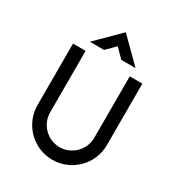

<svg xmlns="http://www.w3.org/2000/svg" viewBox="-189 -922 979 1055"><g transform="rotate(30 300.0 -394.5)"><path d="M440 -210C440 -133 377 -70 300 -70C223 -70 160 -133 160 -210V-600H80V-210C80 -89 178 10 300 10C422 10 520 -89 520 -210V-600H440ZM300 -799 155 -655H245L300 -710L355 -655H445Z"/></g></svg>

Font: Gauge
Style: Regular
Weight: 400
Designer: Daniel Pimley
Foundry: Daniel Pimley
Version: Version 1.004;PS 001.001;hotconv 1.0.56